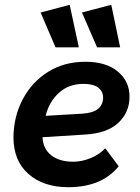

<svg xmlns="http://www.w3.org/2000/svg" viewBox="-20 -770 583 799"><path d="M264 9Q161 9 98.5 -46Q36 -101 36 -199Q37 -286 75 -357.5Q113 -429 180 -471Q247 -513 336 -513Q421 -513 470 -472.5Q519 -432 519 -368Q519 -302 472 -258.5Q425 -215 333 -210L157 -199Q159 -151 193 -124Q227 -97 285 -97Q320 -97 357 -112Q394 -127 418 -153L474 -78Q403 9 264 9ZM327 -421Q266 -421 225 -383.5Q184 -346 170 -288L323 -297Q368 -300 388.5 -317.5Q409 -335 409 -364Q409 -390 388.5 -405.5Q368 -421 327 -421ZM384 -573 321 -718 443 -750 480 -573ZM211 -573 149 -718 270 -750 308 -573Z"/></svg>

Font: Livvic SemiBold
Style: Italic
Weight: 600
Italic angle: -10°
Designer: Jacques Le Bailly, Baron von Fonthausen
Version: Version 1.001; ttfautohint (v1.8.2)